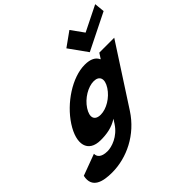

<svg xmlns="http://www.w3.org/2000/svg" viewBox="-256 -1081 1611 1611"><g transform="rotate(-45 549.5 -275.0)"><path d="M3.9 126C-23.1 251 84.4 275 191.4 275C366.4 275 551 186 662.4 14L1003.8 -513H826.8L797 -467H794C777.2 -506 736.5 -528 668.5 -528C518.5 -528 334.5 -406 237.3 -256C140.2 -106 166.8 15 316.8 15C386.8 15 453.3 5 518.5 -37L493.8 1C434.9 92 340.1 121 291.1 121C214.1 121 193.8 86 194.9 55ZM425.3 -256C471.3 -327 556.7 -377 623.7 -377C689.7 -377 710.3 -327 664.3 -256C619 -186 536.6 -136 467.6 -136C395.6 -136 380 -186 425.3 -256ZM1098.9 -734 1089.9 -825 864.3 -713 783.9 -825 656.9 -734 773 -572Z"/></g></svg>

Font: Hussar
Style: BdWodka
Weight: 700
Foundry: Cannot Into Space Fonts
Version: Version 2.00